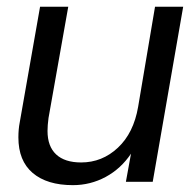

<svg xmlns="http://www.w3.org/2000/svg" viewBox="-20 -536 568 566"><path d="M194.8 9.8Q118.7 9.8 76.4 -26.1Q34.2 -62 34.2 -130.9Q34.2 -154.8 38.1 -174.8L98.1 -516.1H181.2L123 -188Q120.1 -166.5 120.1 -149.9Q120.1 -104.5 145.5 -80.8Q170.9 -57.1 219.2 -57.1Q281.2 -57.1 327.6 -100.6Q374 -144 387.2 -221.2L437 -516.1H520L430.2 0H351.1L366.2 -83Q336.4 -38.6 291.5 -14.4Q246.6 9.8 194.8 9.8Z"/></svg>

Font: Creato Display
Style: Italic
Weight: 400
Italic angle: -10°
Version: Version 1.000